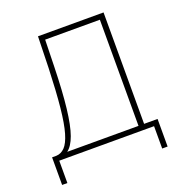

<svg xmlns="http://www.w3.org/2000/svg" viewBox="-148 -836 1032 1098"><g transform="rotate(-20 368.0 -287.0)"><path d="M43 136V-32H69Q98 -33 120.5 -56Q143 -79 159 -133.5Q175 -188 184.5 -282Q194 -376 199 -518L204 -710H603V-32H685V136H652V0H75V136ZM135 -32H569V-678H236L232 -515Q228 -363 216.5 -264Q205 -165 185 -109.5Q165 -54 135 -32Z"/></g></svg>

Font: Raleway ExtraLight
Style: Regular
Weight: 200
Designer: Matt McInerney, Pablo Impallari, Rodrigo Fuenzalida
Foundry: Matt McInerney, Pablo Impallari, Rodrigo Fuenzalida
Version: Version 4.026